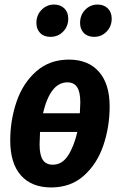

<svg xmlns="http://www.w3.org/2000/svg" viewBox="-20 -808 527 844"><path d="M462 -340Q462 -251 434.5 -169.5Q407 -88 349 -36Q291 16 205 16Q119 16 72 -37Q25 -90 25 -190Q25 -280 53 -361.5Q81 -443 139.5 -494.5Q198 -546 283 -546Q368 -546 415 -492.5Q462 -439 462 -340ZM169 -310H331Q333 -344 333 -357Q333 -404 319 -425Q305 -446 276 -446Q201 -446 169 -310ZM320 -228H156Q154 -190 154 -173Q154 -127 168 -105.5Q182 -84 212 -84Q253 -84 279 -124Q305 -164 320 -228ZM140 -707Q140 -742 163 -765Q186 -788 217 -788Q246 -788 263 -771Q280 -754 280 -726Q280 -692 257.5 -669Q235 -646 202 -646Q173 -646 156.5 -663Q140 -680 140 -707ZM332 -707Q332 -742 354.5 -765Q377 -788 409 -788Q437 -788 454 -771Q471 -754 471 -726Q471 -692 448.5 -669Q426 -646 394 -646Q365 -646 348.5 -663Q332 -680 332 -707Z"/></svg>

Font: Fira Sans Extra Condensed SemiBold
Style: Italic
Weight: 600
Width: 3
Italic angle: -8°
Designer: Carrois Corporate & Edenspiekermann AG
Foundry: Carrois Corporate GbR & Edenspiekermann AG
Version: Version 4.203